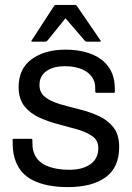

<svg xmlns="http://www.w3.org/2000/svg" viewBox="-20 -745 540 783"><path d="M36 -179H106Q112 -179 112 -174.5Q112 -156 112.8 -146Q113.5 -136 117.5 -124Q130.5 -86 169.8 -69.2Q209 -52.5 262 -52.5Q316.5 -52.5 348.8 -75.5Q381 -98.5 381 -141Q381 -172 357.5 -189Q334 -206 297 -216.8Q260 -227.5 218.5 -238.2Q177 -249 140 -265.8Q103 -282.5 79.5 -312Q56 -341.5 56 -390Q56 -464.5 109 -503.5Q162 -542.5 247 -542.5Q319.5 -542.5 369.8 -516.8Q420 -491 438.5 -442.5Q443 -431.5 445.8 -414.8Q448.5 -398 448.5 -371Q448.5 -366.5 443.5 -366.5H374Q368.5 -366.5 368.5 -371.5Q368.5 -389.5 367.5 -399.5Q366.5 -409.5 360.5 -421.5Q348 -447 317.8 -461Q287.5 -475 246 -475Q198 -475 169.5 -455.2Q141 -435.5 141 -398.5Q141 -366.5 164.5 -348.8Q188 -331 225 -320.2Q262 -309.5 303.5 -299.2Q345 -289 382 -272.2Q419 -255.5 442.5 -225.8Q466 -196 466 -145.5Q466 -62.5 411 -22.2Q356 18 257 18Q169.5 18 113.8 -10Q58 -38 40 -99Q34 -119.5 32.8 -137Q31.5 -154.5 31.5 -175Q31.5 -179 36 -179ZM247 -670.5 174 -580Q170 -575 164.5 -575H112Q105.5 -575 109 -580L200 -720Q203.5 -725 207 -725H287Q290.5 -725 294 -720L390 -580Q393.5 -575 387 -575H334.5Q330.5 -575 328.5 -576.5Q326.5 -578 325 -580Z"/></svg>

Font: MFEK Sans
Style: Regular
Weight: 400
Designer: Owen Earl
Foundry: indestructible type*
Version: Version 0.001; ttfautohint (v1.8.4.7-5d5b)